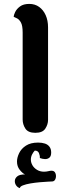

<svg xmlns="http://www.w3.org/2000/svg" viewBox="-20 -680 316 983"><path d="M161 0Q124 0 110 -21.5Q96 -43 96 -68V-513Q96 -549 87 -565Q78 -581 67 -586Q56 -591 50 -594Q50 -602 57.5 -618Q65 -634 82.5 -647Q100 -660 130 -660Q159 -660 180.5 -644.5Q202 -629 214 -602Q226 -575 226 -540V-66Q226 -43 212 -21.5Q198 0 161 0ZM82 283Q70 280 62.5 269Q55 258 56 245Q57 232 69 222.5Q81 213 108 213Q95 207 81 189.5Q67 172 67 147Q67 127 78 104Q89 81 113 65.5Q137 50 175 50Q195 50 210 55Q225 60 233.5 71.5Q242 83 242 101Q242 120 232.5 127.5Q223 135 210 134.5Q197 134 184 129Q185 117 179.5 104Q174 91 158 91Q151 98 144.5 110.5Q138 123 138 137Q138 152 146 166Q154 180 169.5 189.5Q185 199 205 199Q217 199 227 196.5Q237 194 244 194Q259 194 264 207.5Q269 221 264.5 234.5Q260 248 248 249Q244 249 226 250Q208 251 184 253Q160 255 136.5 259Q113 263 97.5 269Q82 275 82 283Z"/></svg>

Font: El Messiri
Style: Regular
Weight: 400
Designer: Mohamed Gaber
Foundry: Kief Type Foundry
Version: Version 2.020